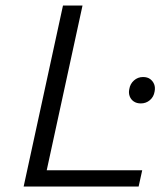

<svg xmlns="http://www.w3.org/2000/svg" viewBox="-20 -678 597 698"><path d="M66 0 209 -658H280L137 0ZM89 0 102 -59H497L484 0ZM492 -302Q477 -302 466.5 -309Q456 -316 451.5 -328Q447 -340 450 -354Q453 -373 467 -385.5Q481 -398 500 -398Q516 -398 526 -390.5Q536 -383 540.5 -371.5Q545 -360 542 -345Q539 -326 525 -314Q511 -302 492 -302Z"/></svg>

Font: Ysabeau Infant
Style: Italic
Weight: 400
Italic angle: -12°
Designer: Christian Thalmann (Catharsis Fonts)
Version: Version 2.001;gftools[0.9.30]; featfreeze: ss01,ss02,lnum